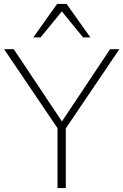

<svg xmlns="http://www.w3.org/2000/svg" viewBox="-20 -955 627 975"><path d="M272 0V-326L283 -288L1 -705H50L302 -327H287L539 -705H586L304 -288L314 -326V0ZM149 -765 270 -935H318L439 -765H402L294 -897L186 -765Z"/></svg>

Font: Mulish ExtraLight ExtraLight
Style: Regular
Weight: 250
Version: Version 3.603